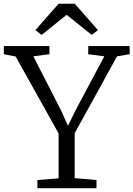

<svg xmlns="http://www.w3.org/2000/svg" viewBox="-29 -984 698 1004"><path d="M277.5 -51.5V-286L53 -688.5L-9 -700.5V-743H229.5V-700.5L145.5 -689.5L290.5 -406L326.5 -326L365.5 -406L516.5 -689.5L432.5 -700.5V-743H649V-700.5L583 -689.5L361.5 -287V-52.5L475.5 -42.5V0H166.5V-42.5ZM188.5 -801.5 156 -826.5 277.5 -964.5H362L483 -826.5L450.5 -801.5L319.5 -906.5Z"/></svg>

Font: Merriweather 20pt Light
Style: Regular
Weight: 300
Version: Version 2.100